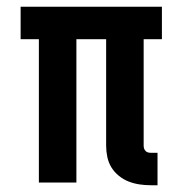

<svg xmlns="http://www.w3.org/2000/svg" viewBox="-20 -540 540 568"><path d="M446 8H426Q409 8 392.5 5.5Q376 3 360.5 -3Q345 -9 331.5 -20Q318 -31 309.5 -45Q301 -59 297.5 -75.5Q294 -92 294 -109V-424H206V0H95V-424H41V-520H459V-424H405V-109Q405 -104 406.5 -100Q408 -96 411 -93Q414 -90 418 -89Q422 -88 426 -88H446Z"/></svg>

Font: Moesevka
Style: Bold
Weight: 700
Monospace: yes
Designer: Belleve Invis
Foundry: Belleve Invis
Version: Version 32.5.0; ttfautohint (v1.8.4)